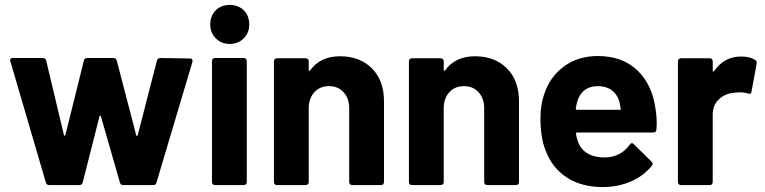

<svg xmlns="http://www.w3.org/2000/svg" viewBox="-20 -750 3098 778"><path d="M180 0Q169 0 166 -10L21 -505Q21 -515 32 -515H153Q164 -515 167 -505L239 -203Q240 -200 242 -200Q244 -200 245 -203L320 -505Q323 -515 334 -515H439Q450 -515 453 -505L532 -202Q533 -199 535 -199Q537 -199 538 -202L616 -505Q619 -515 630 -515L750 -513Q756 -513 758 -510Q760 -507 760 -503Q760 -502 760 -500L614 -10Q611 0 601 0H480Q469 0 466 -10L389 -278Q388 -281 386 -281Q384 -281 383 -278L315 -10Q312 0 301 0Z M911 -572Q877 -572 854.5 -594.5Q832 -617 832 -651Q832 -686 854 -708Q876 -730 911 -730Q946 -730 968 -708Q990 -686 990 -651Q990 -617 967.5 -594.5Q945 -572 911 -572ZM851 0Q846 0 842.5 -3.5Q839 -7 839 -12V-503Q839 -508 842.5 -511.5Q846 -515 851 -515H968Q973 -515 976.5 -511.5Q980 -508 980 -503V-12Q980 -7 976.5 -3.5Q973 0 968 0Z M1358 -522Q1438 -522 1487 -473Q1536 -424 1536 -340V-12Q1536 -7 1532.5 -3.5Q1529 0 1524 0H1407Q1402 0 1398.5 -3.5Q1395 -7 1395 -12V-311Q1395 -351 1372.5 -376Q1350 -401 1313 -401Q1276 -401 1253.5 -376Q1231 -351 1231 -311V-12Q1231 -7 1227.5 -3.5Q1224 0 1219 0H1102Q1097 0 1093.5 -3.5Q1090 -7 1090 -12V-502Q1090 -507 1093.5 -510.5Q1097 -514 1102 -514H1219Q1224 -514 1227.5 -510.5Q1231 -507 1231 -502V-467Q1231 -464 1232.5 -463.5Q1234 -463 1234 -463Q1235 -463 1236 -464Q1277 -522 1358 -522Z M1905 -522Q1985 -522 2034 -473Q2083 -424 2083 -340V-12Q2083 -7 2079.5 -3.5Q2076 0 2071 0H1954Q1949 0 1945.5 -3.5Q1942 -7 1942 -12V-311Q1942 -351 1919.5 -376Q1897 -401 1860 -401Q1823 -401 1800.5 -376Q1778 -351 1778 -311V-12Q1778 -7 1774.5 -3.5Q1771 0 1766 0H1649Q1644 0 1640.5 -3.5Q1637 -7 1637 -12V-502Q1637 -507 1640.5 -510.5Q1644 -514 1649 -514H1766Q1771 -514 1774.5 -510.5Q1778 -507 1778 -502V-467Q1778 -464 1779.5 -463.5Q1781 -463 1781 -463Q1782 -463 1783 -464Q1824 -522 1905 -522Z M2636 -310Q2641 -282 2641 -248Q2641 -237 2640 -225Q2639 -213 2627 -213H2318Q2314 -213 2314 -210Q2314 -209 2314 -208Q2317 -188 2325 -168Q2351 -112 2431 -112Q2495 -113 2532 -164Q2536 -170 2541 -170Q2544 -170 2548 -166L2620 -95Q2625 -90 2625 -86Q2625 -84 2621 -78Q2588 -37 2536 -14.5Q2484 8 2422 8Q2336 8 2276.5 -31Q2217 -70 2191 -140Q2170 -190 2170 -271Q2170 -326 2185 -368Q2208 -439 2265.5 -481Q2323 -523 2402 -523Q2502 -523 2562.5 -465Q2623 -407 2636 -310ZM2403 -401Q2340 -401 2320 -342Q2316 -329 2313 -310Q2313 -305 2318 -305H2491Q2496 -305 2496 -308Q2496 -309 2495 -310Q2490 -338 2490 -338Q2490 -338 2490 -338Q2481 -368 2458.5 -384.5Q2436 -401 2403 -401Z M2983 -521Q3019 -521 3040 -507Q3046 -504 3046 -496Q3046 -494 3046 -492L3025 -378Q3024 -370 3018 -370Q3015 -370 3011 -371Q2996 -376 2976 -376Q2968 -376 2954 -374Q2918 -371 2893 -347.5Q2868 -324 2868 -285V-12Q2868 -7 2864.5 -3.5Q2861 0 2856 0H2739Q2734 0 2730.5 -3.5Q2727 -7 2727 -12V-502Q2727 -507 2730.5 -510.5Q2734 -514 2739 -514H2856Q2861 -514 2864.5 -510.5Q2868 -507 2868 -502V-464Q2868 -461 2869.5 -460.5Q2871 -460 2871 -460Q2872 -460 2873 -461Q2914 -521 2983 -521Z"/></svg>

Font: LinhAnh
Style: Bold
Weight: 700
Designer: Jeremy Tribby
Foundry: Tribby Type
Version: Version 1.408